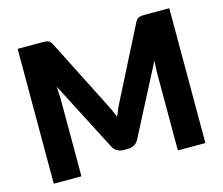

<svg xmlns="http://www.w3.org/2000/svg" viewBox="-102 -865 1165 1002"><g transform="rotate(-15 480.0 -364.5)"><path d="M760.7 -728.5H889.6V0H740.7V-418.9Q740.7 -427.2 741.7 -450.7Q742.7 -472.7 744.1 -484.9L550.3 -110.4Q541.5 -93.3 526.4 -84Q510.3 -75.2 491.7 -75.2H468.3Q448.7 -75.2 434.1 -84Q418.5 -92.3 409.7 -110.4L215.8 -485.8Q217.8 -460 218.3 -451.2Q218.3 -448.2 219 -436.3Q219.7 -424.3 219.7 -418.9V0H70.3V-728.5H199.7Q213.9 -728.5 219.2 -728Q226.6 -727.5 233.4 -725.1Q240.2 -722.7 245.6 -717.3Q249.5 -713.4 255.4 -702.6L442.9 -333Q459.5 -300.3 462.4 -293.5Q477.5 -258.3 480 -251.5Q485.4 -266.1 498 -294.4Q504.9 -310.5 517.6 -334.5L704.6 -702.6Q710 -711.9 714.8 -717.3Q720.7 -723.1 726.6 -725.1Q732.9 -727.1 741.7 -728Q747.1 -728.5 760.7 -728.5Z"/></g></svg>

Font: Lato-ExtraBold
Style: Regular
Weight: 500
Designer: Lukasz Dziedzic with Adam Twardoch and Botio Nikoltchev
Foundry: tyPoland Lukasz Dziedzic
Version: ""